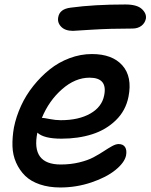

<svg xmlns="http://www.w3.org/2000/svg" viewBox="-20 -786 669 853"><path d="M304.2 -648.9Q269 -648.9 251.5 -667.5Q233.9 -686 238.8 -710Q245.1 -746.1 293.9 -752Q397.9 -766.1 537.1 -766.1Q588.9 -766.1 610.6 -745.6Q632.3 -725.1 627.9 -702.1Q623.5 -682.6 607.7 -670.9Q591.8 -659.2 568.8 -659.2Q469.7 -659.2 388.2 -654.1Q306.6 -648.9 304.2 -648.9ZM248 46.9Q197.3 46.9 157 33.2Q116.7 19.5 91.8 -4.9Q66.9 -29.3 51.8 -63Q36.6 -96.7 35.4 -136.5Q34.2 -176.3 42 -220.2Q51.8 -268.6 73.5 -315.9Q95.2 -363.3 128.2 -404.5Q161.1 -445.8 200.7 -477.5Q240.2 -509.3 289.1 -527.6Q337.9 -545.9 388.2 -545.9Q479 -545.9 523.7 -495.4Q568.4 -444.8 550.8 -356Q538.6 -294.4 494.6 -251.7Q450.7 -209 389.2 -189.5Q327.6 -169.9 252.9 -169.9Q174.3 -169.9 146 -196.8Q117.2 -55.2 250 -55.2Q293.9 -55.2 332 -64.5Q370.1 -73.7 395.3 -87.2Q420.4 -100.6 440.7 -114Q460.9 -127.4 477.8 -136.7Q494.6 -146 506.8 -146Q526.9 -146 535.6 -132.6Q544.4 -119.1 540 -95.2Q533.2 -63.5 492.9 -30.8Q452.6 2 386 24.4Q319.3 46.9 248 46.9ZM168.9 -262.2Q175.3 -262.2 201.2 -257.1Q227.1 -252 250 -252Q329.6 -252 381.3 -281.5Q433.1 -311 442.9 -362.8Q458.5 -440.9 377.9 -440.9Q314 -440.9 255.6 -389.6Q197.3 -338.4 166 -262.2Z"/></svg>

Font: Shantell Sans Irregular
Style: Italic
Weight: 500
Italic angle: -11.31°
Designer: Stephen Nixon, Anya Danilova, Shantell Martin
Foundry: Arrow Type
Version: Version 1.006;[9816181b4]